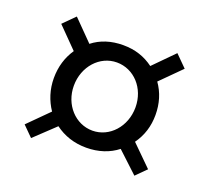

<svg xmlns="http://www.w3.org/2000/svg" viewBox="-84 -662 706 646"><g transform="rotate(20 269.0 -339.5)"><path d="M89 -558 48 -517 119 -445C98 -414 87 -378 87 -337C87 -297 99 -260 120 -229L48 -157L84 -121L157 -190C188 -167 225 -154 269 -154C313 -154 351 -167 380 -190L454 -121L490 -157L417 -229C440 -261 451 -297 451 -337C451 -378 440 -414 418 -445L490 -517L449 -558L378 -486C347 -509 312 -521 269 -521C226 -521 189 -509 160 -486ZM159 -336C159 -405 208 -459 269 -459C330 -459 379 -407 379 -338C379 -269 330 -215 269 -215C208 -215 159 -268 159 -336Z"/></g></svg>

Font: Raleway Med
Style: Regular
Weight: 500
Designer: Matt McInerney, Pablo Impallari, Rodrigo Fuenzalida
Foundry: Matt McInerney, Pablo Impallari, Rodrigo Fuenzalida
Version: Version 3.00 July 28, 2015